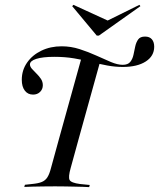

<svg xmlns="http://www.w3.org/2000/svg" viewBox="-20 -774 659 795"><path d="M225 -201.6 320.2 -544.4 395.2 -521 306.5 -201.6ZM209.7 -2.4Q182.3 -2.4 158.1 -2Q133.9 -1.6 114.1 -1.2Q94.4 -0.8 80.6 0L83.1 -8.9L112.1 -12.1Q138.7 -14.5 153.2 -20.6Q167.7 -26.6 176.2 -39.9Q184.7 -53.2 191.1 -78.2L225 -201.6H306.5L272.6 -78.2Q262.1 -41.1 268.1 -29Q274.2 -16.9 311.3 -12.1L351.6 -8.1L349.2 0.8Q338.7 0 323.4 -0.4Q308.1 -0.8 289.9 -1.2Q271.8 -1.6 250.8 -2Q229.8 -2.4 207.3 -2.4H210.5ZM116.9 -382.3Q95.2 -382.3 82.7 -398.8Q70.2 -415.3 70.2 -443.5Q70.2 -483.1 91.9 -514.5Q113.7 -546 151.2 -564.1Q188.7 -582.3 235.5 -582.3Q273.4 -582.3 309.7 -570.6Q346 -558.9 378.6 -544Q411.3 -529 439.1 -517.3Q466.9 -505.6 487.9 -505.6Q509.7 -505.6 519.4 -517.7Q529 -529.8 532.7 -547.2Q536.3 -564.5 539.9 -581.5Q543.5 -598.4 552 -610.5Q560.5 -622.6 580.6 -622.6Q599.2 -622.6 608.9 -611.3Q618.5 -600 618.5 -580.6Q618.5 -541.9 583.5 -519.4Q548.4 -496.8 488.7 -496.8Q456.5 -496.8 424.2 -502.8Q391.9 -508.9 358.5 -517.3Q325 -525.8 287.1 -532.3Q249.2 -538.7 205.6 -538.7Q156.5 -538.7 130.2 -530.2Q104 -521.8 104 -507.3Q104 -498.4 112.1 -489.1Q120.2 -479.8 131 -469.4Q141.9 -458.9 149.6 -447.2Q157.3 -435.5 157.3 -421Q157.3 -404.8 146 -393.5Q134.7 -382.3 116.9 -382.3ZM557.3 -754 561.3 -748.4 389.5 -626.6H380.6L279 -748.4L283.9 -754L438.7 -683.1L402.4 -677.4Z"/></svg>

Font: Playfair 144pt SemiCondensed
Style: Italic
Weight: 400
Width: 4
Italic angle: -15.6°
Designer: Claus Eggers Sørensen
Foundry: Claus Eggers Sørensen
Version: Version 2.203